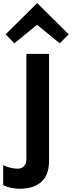

<svg xmlns="http://www.w3.org/2000/svg" viewBox="-84 -967 450 1202"><path d="M223.1 -629.9V39.1Q223.1 128.9 174.6 171.9Q126 214.8 38.1 214.8Q-17.1 214.8 -64 191.9V66.9Q-17.1 88.9 27.8 88.9Q51.8 88.9 66.4 73Q81.1 57.1 81.1 27.8V-629.9ZM149.9 -946.8 346.2 -752 290 -695.8 147.9 -812 5.9 -695.8 -48.8 -752 147.9 -946.8Z"/></svg>

Font: Sinkin Sans 600 SemiBold
Style: Regular
Weight: 600
Designer: Keith Bates
Foundry: K-Type
Version: Sinkin Sans (version 1.0)  by Keith Bates   •   © 2014   www